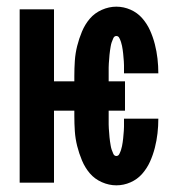

<svg xmlns="http://www.w3.org/2000/svg" viewBox="-20 -548 540 576"><path d="M329 8Q307 8 285.5 -1.5Q264 -11 249.5 -28Q235 -45 226 -66.5Q217 -88 211.5 -110Q206 -132 204.5 -154.5Q203 -177 203 -200V-216H142V0H39V-520H142V-304H203V-320Q203 -343 204.5 -365.5Q206 -388 211.5 -410Q217 -432 226 -453.5Q235 -475 249.5 -492Q264 -509 285.5 -518.5Q307 -528 329 -528Q351 -528 371.5 -519Q392 -510 406.5 -493.5Q421 -477 430 -457Q439 -437 444.5 -415.5Q450 -394 452.5 -372Q455 -350 455 -328H352Q352 -334 352 -340Q352 -346 352 -352Q352 -358 351.5 -364Q351 -370 350.5 -375.5Q350 -381 349.5 -387Q349 -393 348 -399Q347 -405 346 -410.5Q345 -416 343 -422Q341 -428 338 -434Q335 -440 329 -440Q323 -440 320 -433.5Q317 -427 315 -421Q313 -415 312 -408.5Q311 -402 310 -396Q309 -390 308.5 -383.5Q308 -377 307.5 -370.5Q307 -364 306.5 -358Q306 -352 306 -345.5Q306 -339 306 -332.5Q306 -326 306 -320V-304H355V-216H306V-200Q306 -194 306 -187.5Q306 -181 306 -174.5Q306 -168 306.5 -162Q307 -156 307.5 -149.5Q308 -143 308.5 -136.5Q309 -130 310 -124Q311 -118 312 -111.5Q313 -105 315 -99Q317 -93 320 -86.5Q323 -80 329 -80Q335 -80 338 -86Q341 -92 343 -98Q345 -104 346 -109.5Q347 -115 348 -121Q349 -127 349.5 -133Q350 -139 350.5 -144.5Q351 -150 351.5 -156Q352 -162 352 -168Q352 -174 352 -180Q352 -186 352 -192H455Q455 -170 452.5 -148Q450 -126 444.5 -104.5Q439 -83 430 -63Q421 -43 406.5 -26.5Q392 -10 371.5 -1Q351 8 329 8Z"/></svg>

Font: Iosevka SS08 Regular
Style: Bold
Weight: 700
Monospace: yes
Designer: Belleve Invis
Foundry: Belleve Invis
Version: Version 16.3.4; ttfautohint (v1.8.4)